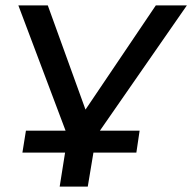

<svg xmlns="http://www.w3.org/2000/svg" viewBox="-20 -511 712 711"><path d="M201 180 221 54H63L76 -27H241L230 -8L48 -491H157L305 -82H281L557 -491H672L336 -7L332 -27H497L485 54H326L305 180Z"/></svg>

Font: Nunito Sans 10pt Expanded Medium
Style: Italic
Weight: 500
Width: 7
Italic angle: -9°
Designer: Vernon Adams
Foundry: Vernon Adams
Version: Version 3.101;gftools[0.9.27]